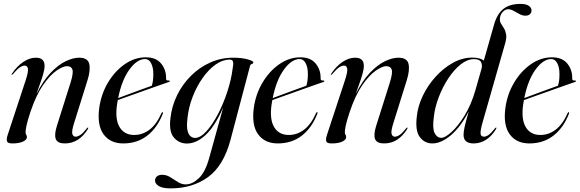

<svg xmlns="http://www.w3.org/2000/svg" viewBox="-20 -746 3050 1010"><path d="M41.5 -352.5Q39 -353 42.5 -358Q69.5 -398.5 102.8 -420.5Q136 -442.5 168.5 -442.5Q214.5 -442.5 214.5 -399.5Q214.5 -381.5 206.5 -353.8Q198.5 -326 188 -297.8Q177.5 -269.5 171.5 -251Q207 -322 247.2 -364Q287.5 -406 326.2 -424.2Q365 -442.5 396 -442.5Q442 -442.5 449.5 -409.8Q457 -377 440 -323L371 -102.5Q356 -56 360.5 -41.5Q365 -27 377.5 -27Q388.5 -27 402.5 -36Q416.5 -45 436.5 -70.5Q440.5 -76 443 -75Q446 -74 442 -66.5Q420 -31 389.8 -11.2Q359.5 8.5 320.5 8.5Q283.5 8.5 274 -13.5Q264.5 -35.5 278.5 -81.5L351 -311Q367 -362 361 -380Q355 -398 332.5 -398Q311.5 -398 277.2 -374.5Q243 -351 206.2 -298Q169.5 -245 140 -157Q124.5 -110 119.5 -86.2Q114.5 -62.5 114.5 -50.5Q114.5 -42 118 -37Q121.5 -32 121.5 -24.5Q121.5 -11 101 -1.2Q80.5 8.5 45 8.5Q21 8.5 17 -2Q13 -12.5 20 -35L114 -320.5Q130 -368.5 127 -384.8Q124 -401 109.5 -401Q99 -401 84.8 -391.8Q70.5 -382.5 48 -356Q44 -351.5 41.5 -352.5Z M836.5 -148Q807.5 -73.5 754.8 -32.5Q702 8.5 628 8.5Q560.5 8.5 525.2 -39Q490 -86.5 502 -178Q512 -251 548 -311.5Q584 -372 636.2 -408.2Q688.5 -444.5 747 -444.5Q801.5 -444.5 828.2 -411Q855 -377.5 853.5 -333Q853 -321 867.5 -322.5Q872.5 -323 873.5 -320Q874 -317 869 -315Q862.5 -313 832 -302.2Q801.5 -291.5 759.2 -276.5Q717 -261.5 673.8 -246Q630.5 -230.5 599.5 -219.5Q597 -207.5 595.5 -195.5Q584.5 -118.5 609.2 -77.2Q634 -36 686 -36Q730 -36 766.8 -64Q803.5 -92 829.5 -151Q832 -156.5 835 -156Q839 -155 836.5 -148ZM743.5 -435.5Q701 -435.5 660.8 -380.2Q620.5 -325 601.5 -230Q629 -240.5 663.8 -253.2Q698.5 -266 729.8 -277.5Q761 -289 778.5 -295Q782 -305 784.2 -319.5Q786.5 -334 786.5 -354.5Q787 -390 775.2 -412.8Q763.5 -435.5 743.5 -435.5Z M1193 -12Q1156.5 126 1074.5 185.5Q992.5 245 877 245Q836 245 815.8 233Q795.5 221 795.5 203.5Q795.5 191 805 182.2Q814.5 173.5 833.5 173.5Q855.5 173.5 875.8 186.2Q896 199 915.8 211.5Q935.5 224 957 224Q991.5 224 1026 191.5Q1060.5 159 1081 83L1154 -180.5Q1110 -80.5 1061.5 -35.8Q1013 9 963 9Q922.5 9 895.2 -21.8Q868 -52.5 876.5 -123.5Q883.5 -188 911.8 -245.5Q940 -303 984.8 -347.5Q1029.5 -392 1086.2 -417.2Q1143 -442.5 1207 -442.5Q1251 -442.5 1281.8 -434Q1312.5 -425.5 1312.5 -418Q1312.5 -411.5 1305 -409.5Q1297.5 -407.5 1295.5 -400ZM966 -123Q961 -81 966.5 -59Q972 -37 983 -28.8Q994 -20.5 1005.5 -20.5Q1033.5 -20.5 1064.8 -54.2Q1096 -88 1125 -142.8Q1154 -197.5 1175.2 -261.8Q1196.5 -326 1204 -386.5Q1208.5 -408 1206 -420.2Q1203.5 -432.5 1188.5 -432.5Q1151 -432.5 1114.2 -406.5Q1077.5 -380.5 1046 -336Q1014.5 -291.5 993.2 -236.2Q972 -181 966 -123Z M1649.5 -148Q1620.5 -73.5 1567.8 -32.5Q1515 8.5 1441 8.5Q1373.5 8.5 1338.2 -39Q1303 -86.5 1315 -178Q1325 -251 1361 -311.5Q1397 -372 1449.2 -408.2Q1501.5 -444.5 1560 -444.5Q1614.5 -444.5 1641.2 -411Q1668 -377.5 1666.5 -333Q1666 -321 1680.5 -322.5Q1685.5 -323 1686.5 -320Q1687 -317 1682 -315Q1675.5 -313 1645 -302.2Q1614.5 -291.5 1572.2 -276.5Q1530 -261.5 1486.8 -246Q1443.5 -230.5 1412.5 -219.5Q1410 -207.5 1408.5 -195.5Q1397.5 -118.5 1422.2 -77.2Q1447 -36 1499 -36Q1543 -36 1579.8 -64Q1616.5 -92 1642.5 -151Q1645 -156.5 1648 -156Q1652 -155 1649.5 -148ZM1556.5 -435.5Q1514 -435.5 1473.8 -380.2Q1433.5 -325 1414.5 -230Q1442 -240.5 1476.8 -253.2Q1511.5 -266 1542.8 -277.5Q1574 -289 1591.5 -295Q1595 -305 1597.2 -319.5Q1599.5 -334 1599.5 -354.5Q1600 -390 1588.2 -412.8Q1576.5 -435.5 1556.5 -435.5Z M1721 -352.5Q1718.5 -353 1722 -358Q1749 -398.5 1782.2 -420.5Q1815.5 -442.5 1848 -442.5Q1894 -442.5 1894 -399.5Q1894 -381.5 1886 -353.8Q1878 -326 1867.5 -297.8Q1857 -269.5 1851 -251Q1886.5 -322 1926.8 -364Q1967 -406 2005.8 -424.2Q2044.5 -442.5 2075.5 -442.5Q2121.5 -442.5 2129 -409.8Q2136.5 -377 2119.5 -323L2050.5 -102.5Q2035.5 -56 2040 -41.5Q2044.5 -27 2057 -27Q2068 -27 2082 -36Q2096 -45 2116 -70.5Q2120 -76 2122.5 -75Q2125.5 -74 2121.5 -66.5Q2099.5 -31 2069.2 -11.2Q2039 8.5 2000 8.5Q1963 8.5 1953.5 -13.5Q1944 -35.5 1958 -81.5L2030.5 -311Q2046.5 -362 2040.5 -380Q2034.5 -398 2012 -398Q1991 -398 1956.8 -374.5Q1922.5 -351 1885.8 -298Q1849 -245 1819.5 -157Q1804 -110 1799 -86.2Q1794 -62.5 1794 -50.5Q1794 -42 1797.5 -37Q1801 -32 1801 -24.5Q1801 -11 1780.5 -1.2Q1760 8.5 1724.5 8.5Q1700.5 8.5 1696.5 -2Q1692.5 -12.5 1699.5 -35L1793.5 -320.5Q1809.5 -368.5 1806.5 -384.8Q1803.5 -401 1789 -401Q1778.5 -401 1764.2 -391.8Q1750 -382.5 1727.5 -356Q1723.5 -351.5 1721 -352.5Z M2589 -66.5Q2567.5 -31 2537.5 -11.2Q2507.5 8.5 2471 8.5Q2418.5 8.5 2418.5 -37Q2418.5 -52.5 2424.2 -79.2Q2430 -106 2446 -160.5Q2403 -78 2352 -34.8Q2301 8.5 2254 8.5Q2213.5 8.5 2188.5 -24.8Q2163.5 -58 2172.5 -132.5Q2178 -188 2204.5 -243Q2231 -298 2272.2 -343.2Q2313.5 -388.5 2363 -415.8Q2412.5 -443 2464 -443Q2506.5 -443 2525 -427L2579.5 -618.5Q2595 -672.5 2628 -699Q2661 -725.5 2719 -725.5Q2747 -725.5 2761.5 -715.5Q2776 -705.5 2776 -691Q2776 -679.5 2767.8 -671.5Q2759.5 -663.5 2744 -663.5Q2728.5 -663.5 2712.8 -672Q2697 -680.5 2681.8 -689Q2666.5 -697.5 2653 -697.5Q2637.5 -697.5 2623.8 -682.5Q2610 -667.5 2609.5 -644Q2609.5 -631.5 2616.2 -620.8Q2623 -610 2631 -597Q2639 -584 2642.2 -566.2Q2645.5 -548.5 2638.5 -522L2519.5 -105.5Q2506 -58.5 2508 -42.8Q2510 -27 2526 -27Q2536.5 -27 2550 -36Q2563.5 -45 2583.5 -70.5Q2588 -76 2590 -75Q2593 -74 2589 -66.5ZM2262 -130Q2254 -70 2266.5 -45.5Q2279 -21 2301.5 -21Q2321.5 -21 2355.5 -51.8Q2389.5 -82.5 2424 -138.5Q2458.5 -194.5 2480.5 -270.5L2513.5 -386Q2518 -405 2510 -420Q2502 -435 2473.5 -435Q2438.5 -435 2403.5 -407.2Q2368.5 -379.5 2338.5 -334Q2308.5 -288.5 2288 -235Q2267.5 -181.5 2262 -130Z M2973 -148Q2944 -73.5 2891.2 -32.5Q2838.5 8.5 2764.5 8.5Q2697 8.5 2661.8 -39Q2626.5 -86.5 2638.5 -178Q2648.5 -251 2684.5 -311.5Q2720.5 -372 2772.8 -408.2Q2825 -444.5 2883.5 -444.5Q2938 -444.5 2964.8 -411Q2991.5 -377.5 2990 -333Q2989.5 -321 3004 -322.5Q3009 -323 3010 -320Q3010.5 -317 3005.5 -315Q2999 -313 2968.5 -302.2Q2938 -291.5 2895.8 -276.5Q2853.5 -261.5 2810.2 -246Q2767 -230.5 2736 -219.5Q2733.5 -207.5 2732 -195.5Q2721 -118.5 2745.8 -77.2Q2770.5 -36 2822.5 -36Q2866.5 -36 2903.2 -64Q2940 -92 2966 -151Q2968.5 -156.5 2971.5 -156Q2975.5 -155 2973 -148ZM2880 -435.5Q2837.5 -435.5 2797.2 -380.2Q2757 -325 2738 -230Q2765.5 -240.5 2800.2 -253.2Q2835 -266 2866.2 -277.5Q2897.5 -289 2915 -295Q2918.5 -305 2920.8 -319.5Q2923 -334 2923 -354.5Q2923.5 -390 2911.8 -412.8Q2900 -435.5 2880 -435.5Z"/></svg>

Font: Fraunces 144pt S000
Style: Italic
Weight: 400
Italic angle: -16°
Version: Version 1.000; ttfautohint (v1.8.3)